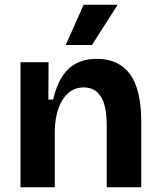

<svg xmlns="http://www.w3.org/2000/svg" viewBox="-20 -786 671 806"><path d="M66 0V-318V-525H184L183 -368H203Q216 -425 240 -463Q264 -501 300.5 -520Q337 -539 387 -539Q478 -539 525.5 -475Q573 -411 573 -274V0H428V-258Q428 -342 403.5 -380.5Q379 -419 332 -419Q292 -419 265 -394Q238 -369 224.5 -328.5Q211 -288 210 -238V0ZM366 -597H256L331 -766H474Z"/></svg>

Font: Bricolage Grotesque 96pt ExtraBold
Style: Bold
Weight: 700
Version: Version 1.001;gftools[0.9.33.dev8+g029e19f]